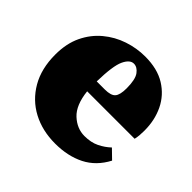

<svg xmlns="http://www.w3.org/2000/svg" viewBox="-135 -641 795 795"><g transform="rotate(45 263.0 -243.5)"><path d="M279 -449Q256 -449 240 -415Q224 -381 222 -288H269Q305 -288 317.5 -302.5Q330 -317 330 -355Q330 -407 314.5 -428Q299 -449 279 -449ZM282 16Q207 16 148.5 -15Q90 -46 56 -104.5Q22 -163 22 -245Q22 -310 45 -358Q68 -406 107 -438.5Q146 -471 194 -487Q242 -503 291 -503Q363 -503 410.5 -473.5Q458 -444 482 -394.5Q506 -345 506 -284Q506 -268 505 -256.5Q504 -245 501 -231H223Q231 -158 266.5 -125Q302 -92 346 -92Q384 -92 411.5 -105.5Q439 -119 460 -139L499 -101Q467 -40 411.5 -12Q356 16 282 16Z"/></g></svg>

Font: Source Serif Pro Black
Style: Regular
Weight: 900
Designer: Frank Grießhammer
Foundry: Adobe Systems Incorporated
Version: Version 3.001;hotconv 1.0.111;makeotfexe 2.5.65597